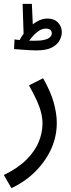

<svg xmlns="http://www.w3.org/2000/svg" viewBox="-46 -744 368 994"><path d="M13 230 -26 162Q48 126 92 81.5Q136 37 155 -10.5Q174 -58 174 -104Q174 -131 167 -160Q160 -189 144.5 -223.5Q129 -258 104 -302L177 -339Q216 -271 232 -213.5Q248 -156 248 -108Q248 -62 236 -19.5Q224 23 201.5 61Q179 99 149.5 131Q120 163 85 188Q50 213 13 230ZM141 -483Q125 -483 102 -484.5Q79 -486 58 -487.5Q37 -489 27 -490L29 -540Q47 -537 77.5 -535Q108 -533 134 -533Q165 -533 184.5 -538Q204 -543 213 -551.5Q222 -560 222 -571Q222 -584 214 -590Q206 -596 192 -596Q172 -596 154 -583.5Q136 -571 122.5 -555Q109 -539 102 -530L53 -532Q69 -563 92.5 -589Q116 -615 143.5 -631.5Q171 -648 199 -648Q234 -648 254 -627.5Q274 -607 274 -576Q274 -558 263 -536Q252 -514 223.5 -498.5Q195 -483 141 -483ZM77 -543 71 -724H119L126 -568Z"/></svg>

Font: Noto Sans Arabic Condensed
Style: Regular
Weight: 400
Width: 3
Designer: Monotype Design Team, Nadine Chahine, Nizar Qandah and Khaled Hosny
Foundry: Monotype Imaging Inc.
Version: Version 2.012